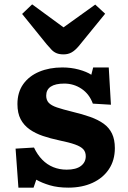

<svg xmlns="http://www.w3.org/2000/svg" viewBox="-20 -847 589 881"><path d="M64.5 14 51.5 -165 136 -170Q151.5 -137 173.8 -114.3Q196 -91.5 224.5 -80Q253 -68.5 286 -68.5Q329 -68.5 351.3 -85.5Q373.5 -102.5 373.5 -130Q373.5 -149.5 362.3 -162Q351 -174.5 324.5 -184Q298 -193.5 251.5 -203Q211.5 -211.5 176.8 -223.2Q142 -235 115.8 -253.5Q89.5 -272 74.7 -300Q60 -328 60 -369.5Q60 -423.5 86.7 -461Q113.5 -498.5 160.3 -518Q207 -537.5 266 -537.5Q306 -537.5 341.8 -527.8Q377.5 -518 399 -504L407.5 -537.5H479L489 -366.5L406 -371.5Q390 -415.5 354.3 -439.5Q318.5 -463.5 275 -463.5Q234 -463.5 213 -449.5Q192 -435.5 192 -408Q192 -388 203.5 -375.5Q215 -363 241.5 -354Q268 -345 311 -334.5Q357.5 -323.5 394 -310.5Q430.5 -297.5 455.8 -279.3Q481 -261 494 -233.8Q507 -206.5 507 -167.5Q507 -111.5 479.8 -70.8Q452.5 -30 404.5 -8Q356.5 14 293.5 14Q245 14 208.8 3.2Q172.5 -7.5 146.5 -22.5L134 14ZM272 -597.5Q252.5 -597.5 239.8 -602.8Q227 -608 216.8 -618.5Q206.5 -629 194 -644L81.5 -783L127.5 -827L271.5 -721.5L417 -826L462.5 -784L341 -635Q324.5 -615.5 308.5 -606.5Q292.5 -597.5 272 -597.5Z"/></svg>

Font: Literata Variable Black
Style: Regular
Weight: 900
Designer: Latin by Veronika Burian and Jose Scaglione. Greek by Irene Vlachou. Cyrillic by Vera Evstafieva.
Foundry: TypeTogether
Version: Version 3.021